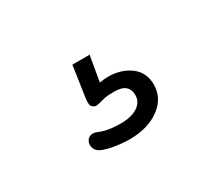

<svg xmlns="http://www.w3.org/2000/svg" viewBox="-54 -132 501 434"><g transform="rotate(-30 197.0 85.5)"><path d="M185 191Q168 191 148.5 188Q129 185 115 179Q105 174 102 166Q99 158 101.5 150.5Q104 143 111 139.5Q118 136 129 140Q140 145 154 147.5Q168 150 186 150Q213 150 229.5 139.5Q246 129 246 110Q246 96 237 88Q228 80 208 80Q200 80 192 80.5Q184 81 174 84Q164 87 159 87.5Q154 88 149 84Q145 81 144.5 75.5Q144 70 145 61L157 -20H202L189 55L168 51Q180 48 191.5 46Q203 44 213 44Q247 44 270.5 61.5Q294 79 294 111Q294 146 263.5 168.5Q233 191 185 191Z"/></g></svg>

Font: Nunito ExtraLight Light
Style: Regular
Weight: 300
Version: Version 3.602